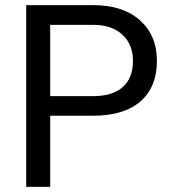

<svg xmlns="http://www.w3.org/2000/svg" viewBox="-20 -731 671 751"><path d="M176.3 -278.3V0H82.5V-710.9H344.7Q461.4 -710.9 527.6 -651.4Q593.8 -591.8 593.8 -493.7Q593.8 -390.1 529.1 -334.2Q464.4 -278.3 343.8 -278.3ZM176.3 -355H344.7Q419.9 -355 460 -390.4Q500 -425.8 500 -492.7Q500 -556.2 460 -594.2Q419.9 -632.3 350.1 -633.8H176.3Z"/></svg>

Font: Noboto
Style: Regular
Weight: 400
Designer: Google
Version: Version 2.001101; 2014